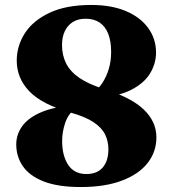

<svg xmlns="http://www.w3.org/2000/svg" viewBox="-20 -737 688 774"><path d="M305.5 17Q214.5 17 157 -5.2Q99.5 -27.5 72.5 -66.5Q45.5 -105.5 45.5 -155Q45.5 -195.5 70.2 -229.2Q95 -263 147 -285Q199 -307 279.5 -312.5L281.5 -297Q254.5 -277 242.5 -240.8Q230.5 -204.5 230.5 -169Q230.5 -109 255 -72.2Q279.5 -35.5 328 -35.5Q372 -35.5 394.5 -62.2Q417 -89 417 -135Q417 -168 403.5 -195.2Q390 -222.5 357 -244.5Q324 -266.5 265 -283Q149 -316 98.2 -369Q47.5 -422 47.5 -492.5Q47.5 -552 80.2 -603Q113 -654 179.8 -685.5Q246.5 -717 348 -717Q429.5 -717 487.8 -692.2Q546 -667.5 577.5 -624Q609 -580.5 609 -525Q609 -481 585 -441.2Q561 -401.5 508.8 -374.8Q456.5 -348 371 -343L354.5 -360.5Q376.5 -378 393 -403.2Q409.5 -428.5 418.8 -460Q428 -491.5 428 -528Q428 -570.5 416.5 -600.2Q405 -630 382 -645.8Q359 -661.5 325 -661.5Q294.5 -661.5 273.2 -648Q252 -634.5 241 -610.8Q230 -587 230 -556Q230 -515 246.2 -482Q262.5 -449 299.8 -423.2Q337 -397.5 399.5 -378Q508.5 -344.5 559.5 -295.5Q610.5 -246.5 610.5 -183.5Q610.5 -125 575 -79.8Q539.5 -34.5 471.2 -8.8Q403 17 305.5 17Z"/></svg>

Font: Fraunces 28pt Soft Wonky
Style: Bold
Weight: 700
Version: Version 1.000;[b76b70a41]